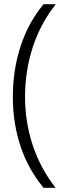

<svg xmlns="http://www.w3.org/2000/svg" viewBox="-20 -734 318 912"><path d="M41 -274Q41 -402 78 -515Q115 -628 187 -714H245Q172 -622 135.5 -509.5Q99 -397 99 -275Q99 -154 135.5 -44Q172 66 244 158H187Q115 72 78 -38Q41 -148 41 -274Z"/></svg>

Font: BC Sans Light
Style: Regular
Weight: 300
Designer: Monotype Design Team
Foundry: Monotype Imaging Inc.
Version: Version 2.000;GOOG;noto-source:20170915:90ef993387c0